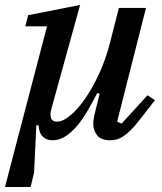

<svg xmlns="http://www.w3.org/2000/svg" viewBox="-45 -552 650 772"><path d="M144 -446H57L68 -491L277 -532L167 -134Q164 -123 161 -111.5Q158 -100 158 -93Q158 -76 165 -69.5Q172 -63 184 -63Q208 -63 237.5 -87.5Q267 -112 297 -155Q327 -198 353.5 -255.5Q380 -313 397 -379L433 -520H542L426 -63L444 -55L548 -169L578 -149L513 -66Q494 -41 478 -26Q462 -11 448.5 -2.5Q435 6 423 9Q411 12 399 12Q361 12 345.5 -8Q330 -28 330 -54Q330 -67 333 -82Q336 -97 339 -108L356 -175L346 -178Q327 -141 307 -106.5Q287 -72 265 -46Q243 -20 218.5 -4Q194 12 165 12Q141 12 126.5 -3Q112 -18 110 -48H101L92 142L78 200H-25Z"/></svg>

Font: IBM Plex Serif Medium
Style: Italic
Weight: 500
Italic angle: -14°
Designer: Mike Abbink, Paul van der Laan, Pieter van Rosmalen
Foundry: Bold Monday
Version: Version 2.5